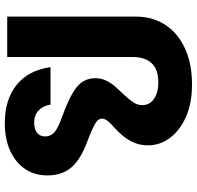

<svg xmlns="http://www.w3.org/2000/svg" viewBox="-30 -778 818 798"><g transform="rotate(90 379.0 -379.0)"><path d="M49 -535Q49 -604 83 -656.5Q117 -709 180.5 -738.5Q244 -768 331 -768Q409 -768 465.5 -743Q522 -718 553 -676.5Q584 -635 584 -586Q584 -553 573 -527.5Q562 -502 545.5 -482Q529 -462 512 -447Q495 -432 484 -419Q473 -406 473 -394Q473 -385 479.5 -377Q486 -369 506 -359Q526 -349 565 -334Q642 -306 675.5 -267Q709 -228 709 -167Q709 -114 682.5 -74.5Q656 -35 607 -12.5Q558 10 492 10Q394 10 333 -39Q272 -88 259 -180H415Q419 -150 438.5 -131Q458 -112 490 -112Q517 -112 532 -124Q547 -136 547 -158Q547 -180 530.5 -195.5Q514 -211 463 -229Q379 -259 342 -289Q305 -319 305 -366Q305 -392 316 -413.5Q327 -435 344 -453.5Q361 -472 377.5 -489.5Q394 -507 405.5 -524.5Q417 -542 417 -561Q417 -592 391 -610Q365 -628 323 -628Q268 -628 242.5 -600Q217 -572 217 -522V0H49Z"/></g></svg>

Font: Parkinsans
Style: Bold
Weight: 700
Designer: Red Stone, Indian Type Foundry
Foundry: Indian Type Foundry
Version: Version 1.000